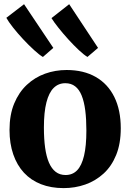

<svg xmlns="http://www.w3.org/2000/svg" viewBox="-20 -908 636 938"><path d="M26.5 -273Q26.5 -347 49.2 -402Q72 -457 111 -493.5Q150 -530 200 -548Q250 -566 305.5 -566Q388.5 -566 447.8 -532Q507 -498 538.5 -434.2Q570 -370.5 570 -281.5Q570 -206 547.5 -150.8Q525 -95.5 485.8 -59.8Q446.5 -24 396.5 -6.5Q346.5 11 291 11Q229 11 180 -8.2Q131 -27.5 97 -64.2Q63 -101 44.8 -153.8Q26.5 -206.5 26.5 -273ZM300.5 -53Q334.5 -53 356.8 -76Q379 -99 390.5 -147Q402 -195 402 -270Q402 -325.5 396.5 -368.5Q391 -411.5 379 -441.2Q367 -471 347.2 -486.2Q327.5 -501.5 299 -501.5Q265.5 -501.5 242.2 -478.5Q219 -455.5 206.8 -407.8Q194.5 -360 194.5 -285Q194.5 -229 200.5 -186Q206.5 -143 219.2 -113.5Q232 -84 252 -68.5Q272 -53 300.5 -53ZM189 -630Q172 -640 146 -663.8Q120 -687.5 92.5 -717Q65 -746.5 43 -774.5Q21 -802.5 11 -821L97.5 -887.5L240.5 -674L190 -630ZM407 -630Q390 -640 365.2 -663.2Q340.5 -686.5 314.2 -715.2Q288 -744 265.8 -772Q243.5 -800 231.5 -819.5L318 -887.5L459 -674L407.5 -630Z"/></svg>

Font: Merriweather 28pt ExtraBold
Style: Regular
Weight: 800
Version: Version 2.100